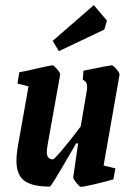

<svg xmlns="http://www.w3.org/2000/svg" viewBox="-20 -718 524 747"><path d="M445 -427 383 -74 429 -63 421 -20Q390 -11 347 -1Q304 9 295 9Q290 9 277 -7Q264 -23 265 -29L284 -160H276L253 -120Q179 8 174 8Q105 8 74.5 -15Q44 -38 44 -92Q44 -118 50 -152L91 -382L48 -393L55 -437Q81 -441 130 -453Q180 -464 184 -464Q189 -464 202 -449Q215 -434 214 -427L166 -159Q162 -135 162 -127Q162 -98 186 -98Q191 -98 225 -138.5Q259 -179 294 -226L318 -367Q319 -372 319 -379Q319 -392 314.5 -398Q310 -404 302 -408L305 -443Q408 -464 415 -464Q420 -464 433 -449Q446 -434 445 -427ZM185 -559 345 -698 396 -638 386 -603 209 -519Z"/></svg>

Font: Grenze SemiBold
Style: Italic
Weight: 600
Italic angle: -10°
Designer: Renata Polastri
Foundry: Omnibus-Type
Version: Version 1.002; ttfautohint (v1.8)